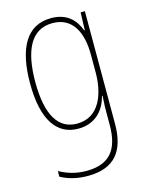

<svg xmlns="http://www.w3.org/2000/svg" viewBox="-117 -609 704 922"><g transform="rotate(-15 235.0 -148.0)"><path d="M228 -537C105 -537 50 -432 50 -260C50 -78 112 10 219 10C299 10 350 -40 368 -113H371C368 -72 368 -47 368 -14V32C368 156 317 216 204 216C150 216 109 202 70 181V209C107 229 150 241 204 241C338 241 394 167 394 32V-527H373L370 -439H367C348 -491 309 -537 228 -537ZM228 -512C331 -512 368 -424 368 -319V-229C368 -129 333 -15 219 -15C126 -15 76 -95 76 -260C76 -413 120 -512 228 -512Z"/></g></svg>

Font: Noto Sans Gurmukhi Condensed Thin
Style: Regular
Weight: 100
Width: 3
Designer: Jelle Bosma - Monotype Design Team
Foundry: Monotype Imaging Inc.
Version: Version 2.004